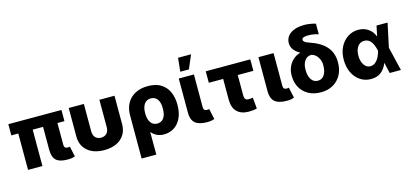

<svg xmlns="http://www.w3.org/2000/svg" viewBox="-76 -1347 4547 2128"><g transform="rotate(-15 2198.0 -283.0)"><path d="M546.4 2.9Q452.1 2.9 413.1 -34.4Q374 -71.8 374 -151.4V-417.5H254.9V0H89.8V-417.5H9.8V-545.9H619.1V-417.5H539.1V-167.5Q539.1 -126 577.1 -126Q595.7 -126 604 -128.9L629.9 -10.3Q618.2 -5.9 596.7 -1.5Q575.2 2.9 546.4 2.9Z M964.8 7.3Q844.7 7.3 773.7 -53.7Q702.6 -114.7 702.6 -220.2V-545.9H876.5V-231.9Q876.5 -186 900.6 -160.6Q924.8 -135.3 965.3 -135.3Q1005.9 -135.3 1030.3 -160.6Q1054.7 -186 1054.7 -231.9V-545.9H1228V-220.2Q1228 -149.9 1195.8 -98.9Q1163.6 -47.9 1104.5 -20.3Q1045.4 7.3 964.8 7.3Z M1338.4 204.1V-290Q1338.4 -372.6 1372.3 -431.6Q1406.2 -490.7 1467.8 -522.2Q1529.3 -553.7 1610.8 -553.7Q1706.5 -553.7 1764.9 -514.6Q1823.2 -475.6 1849.6 -412.4Q1876 -349.1 1876 -276.4V-265.6Q1876 -181.2 1847.2 -119.1Q1818.4 -57.1 1767.3 -23.4Q1716.3 10.3 1648.4 10.3Q1602.1 10.3 1566.7 -7.3Q1531.2 -24.9 1506.3 -56.6L1506.8 204.1ZM1505.9 -269Q1505.9 -200.7 1532.7 -162.8Q1559.6 -125 1607.4 -125Q1655.8 -125 1682.4 -162.1Q1709 -199.2 1709 -265.6V-276.4Q1709 -341.8 1682.4 -377.7Q1655.8 -413.6 1607.4 -413.6Q1559.6 -413.6 1532.7 -376Q1505.9 -338.4 1505.9 -270.5Z M2146.5 2.9Q2052.2 2.9 2008.8 -34.4Q1965.3 -71.8 1965.3 -151.4V-545.9H2139.2V-170.4Q2139.2 -128.9 2177.2 -128.9Q2195.8 -128.9 2203.6 -132.3L2230 -10.3Q2218.3 -5.9 2196.8 -1.5Q2175.3 2.9 2146.5 2.9ZM2001 -614.3 2017.1 -770H2166.5L2100.1 -614.3Z M2786.1 -545.9V-414.1H2606.9V-176.3Q2607.4 -124 2652.3 -124Q2669.9 -124 2679.7 -125.2Q2689.5 -126.5 2703.1 -128.9L2715.3 -1.5Q2693.4 4.9 2672.1 7.3Q2650.9 9.8 2620.1 9.8Q2535.6 9.8 2487.5 -36.9Q2439.5 -83.5 2439.5 -176.8V-414.1H2274.9V-545.9Z M3060.5 2.9Q2966.3 2.9 2922.9 -34.4Q2879.4 -71.8 2879.4 -151.4V-545.9H3053.2V-170.4Q3053.2 -128.9 3091.3 -128.9Q3109.9 -128.9 3117.7 -132.3L3144 -10.3Q3132.3 -5.9 3110.8 -1.5Q3089.4 2.9 3060.5 2.9Z M3244.6 -606.9Q3244.6 -676.8 3303 -718.3Q3361.3 -759.8 3460 -759.8Q3522.9 -759.8 3591.3 -739.3V-617.2Q3569.8 -625.5 3539.1 -631.1Q3508.3 -636.7 3475.1 -636.7Q3436.5 -636.7 3418.9 -628.7Q3401.4 -620.6 3401.4 -604Q3401.4 -591.3 3415.5 -579.6Q3429.7 -567.9 3466.8 -555.7Q3593.3 -513.7 3654.5 -442.9Q3715.8 -372.1 3716.3 -269.5V-259.8Q3716.3 -180.2 3683.1 -119.4Q3649.9 -58.6 3590.3 -24.4Q3530.8 9.8 3450.7 9.8Q3369.1 9.8 3309.1 -22.9Q3249 -55.7 3215.8 -113.8Q3182.6 -171.9 3182.6 -249V-258.8Q3182.6 -310.1 3202.9 -354.5Q3223.1 -398.9 3258.5 -430.2Q3293.9 -461.4 3338.9 -472.7L3337.4 -475.6Q3245.1 -528.8 3244.6 -606.9ZM3347.7 -279.3V-271.5Q3347.7 -205.1 3374.5 -164.1Q3401.4 -123 3450.7 -123Q3498.5 -123 3524.7 -163.8Q3550.8 -204.6 3550.8 -271.5V-279.3Q3550.8 -312 3537.8 -342Q3524.9 -372.1 3502.2 -392.8Q3479.5 -413.6 3450.7 -418.9Q3402.3 -418.9 3375 -379.4Q3347.7 -339.8 3347.7 -279.3Z M4024.4 11.7Q3955.6 11.7 3901.4 -24.4Q3847.2 -60.5 3816.2 -124.8Q3785.2 -189 3785.2 -272.5Q3785.2 -356 3817.4 -418.9Q3849.6 -481.9 3904.3 -517.3Q3959 -552.7 4025.4 -552.7Q4088.9 -552.7 4137.2 -520.3Q4185.5 -487.8 4207 -431.6H4210.9L4234.4 -545.9H4361.3L4303.2 -272.9L4368.2 0H4239.3L4212.4 -119.6H4208Q4188.5 -64.5 4143.1 -26.4Q4097.7 11.7 4024.4 11.7ZM4178.2 -272.9V-274.4Q4169.9 -310.5 4155.8 -343.3Q4141.6 -376 4117.9 -396.7Q4094.2 -417.5 4058.1 -417.5Q4007.8 -417.5 3980.7 -377.2Q3953.6 -336.9 3953.6 -274.4Q3953.6 -210.4 3981.4 -168.9Q4009.3 -127.4 4054.2 -127.4Q4086.9 -127.4 4112.3 -149.4Q4137.7 -171.4 4154.3 -204.6Q4170.9 -237.8 4178.2 -271.5Z"/></g></svg>

Font: Inter Extra Bold
Style: Regular
Weight: 800
Designer: Rasmus Andersson
Foundry: rsms
Version: Version 4.000;git-3c8e0fc